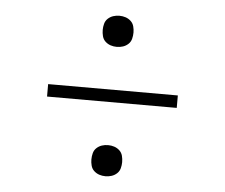

<svg xmlns="http://www.w3.org/2000/svg" viewBox="-42 -632 684 584"><g transform="rotate(5 300.0 -340.0)"><path d="M300 -490Q290 -490 281 -493Q272 -496 265 -502.5Q258 -509 255.5 -518.5Q253 -528 253 -538Q253 -547 255.5 -556.5Q258 -566 265 -572.5Q272 -579 281 -582Q290 -585 300 -585Q310 -585 319 -582Q328 -579 335 -572.5Q342 -566 344.5 -556.5Q347 -547 347 -538Q347 -528 344.5 -518.5Q342 -509 335 -502.5Q328 -496 319 -493Q310 -490 300 -490ZM102 -321V-359H498V-321ZM300 -95Q290 -95 281 -98Q272 -101 265 -107.5Q258 -114 255.5 -123.5Q253 -133 253 -142Q253 -152 255.5 -161.5Q258 -171 265 -177.5Q272 -184 281 -187Q290 -190 300 -190Q310 -190 319 -187Q328 -184 335 -177.5Q342 -171 344.5 -161.5Q347 -152 347 -142Q347 -133 344.5 -123.5Q342 -114 335 -107.5Q328 -101 319 -98Q310 -95 300 -95Z"/></g></svg>

Font: Iosevka Curly Slab XLtEx
Style: Regular
Weight: 200
Width: 7
Monospace: yes
Designer: Belleve Invis
Foundry: Belleve Invis
Version: Version 11.1.0; ttfautohint (v1.8.3)